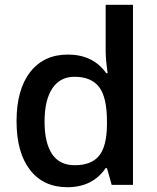

<svg xmlns="http://www.w3.org/2000/svg" viewBox="-20 -780 663 810"><path d="M264.2 9.8Q163.1 9.8 106.4 -63.5Q49.8 -136.7 49.8 -269Q49.8 -401.9 107.2 -475.8Q164.6 -549.8 266.1 -549.8Q372.6 -549.8 428.2 -471.2H434.1Q425.8 -529.3 425.8 -563V-759.8H541V0H451.2L431.2 -70.8H425.8Q370.6 9.8 264.2 9.8ZM294.9 -83Q365.7 -83 397.9 -122.8Q430.2 -162.6 431.2 -252V-268.1Q431.2 -370.1 397.9 -413.1Q364.7 -456.1 293.9 -456.1Q233.4 -456.1 200.7 -407Q168 -357.9 168 -267.1Q168 -177.2 199.7 -130.1Q231.4 -83 294.9 -83Z"/></svg>

Font: f0_41264          
Style: Regular
Weight: 600
Foundry: Ascender Corporation
Version: Version 1.10